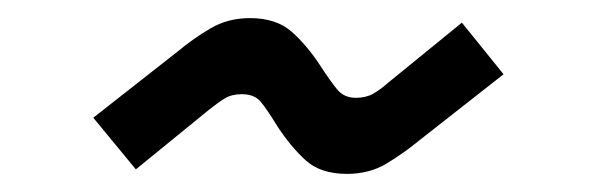

<svg xmlns="http://www.w3.org/2000/svg" viewBox="-20 -456 660 212"><path d="M130 -269 83 -326 176 -399Q194 -414 213 -425Q232 -436 256 -436Q285 -436 302 -421Q319 -406 334 -383Q345 -366 352.5 -357Q360 -348 373 -348Q384 -348 392 -352.5Q400 -357 409 -365L490 -431L536 -374L443 -301Q426 -287 407 -275.5Q388 -264 363 -264Q334 -264 317.5 -279Q301 -294 286 -317Q275 -335 268 -343.5Q261 -352 247 -352Q236 -352 228.5 -347.5Q221 -343 211 -335Z"/></svg>

Font: Space Grotesk
Style: Regular
Weight: 400
Designer: Florian Karsten
Foundry: Florian Karsten
Version: Version 2.000